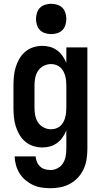

<svg xmlns="http://www.w3.org/2000/svg" viewBox="-20 -770 540 1013"><path d="M247 223Q223 223 199.5 219.5Q176 216 154.5 206Q133 196 114.5 180.5Q96 165 83.5 145Q71 125 64.5 102Q58 79 57 55H168Q169 70 175 84.5Q181 99 192 109Q203 119 217.5 123Q232 127 247 127Q266 127 284 117.5Q302 108 312.5 91Q323 74 326.5 54.5Q330 35 330 15V-82Q322 -62 310 -45Q298 -28 281 -15.5Q264 -3 244 2.5Q224 8 203 8Q179 8 155.5 0.5Q132 -7 113.5 -22.5Q95 -38 82.5 -59.5Q70 -81 63 -104Q56 -127 53.5 -151.5Q51 -176 51 -200V-320Q51 -344 53.5 -368.5Q56 -393 63 -416Q70 -439 82.5 -460.5Q95 -482 113.5 -497.5Q132 -513 155.5 -520.5Q179 -528 203 -528Q224 -528 244 -522.5Q264 -517 281 -504.5Q298 -492 310 -475Q322 -458 330 -438V-520H441V15Q441 42 437 69Q433 96 422 120.5Q411 145 392.5 165.5Q374 186 350.5 199Q327 212 300.5 217.5Q274 223 247 223ZM249 -88Q262 -88 274.5 -92Q287 -96 297 -104.5Q307 -113 313.5 -124.5Q320 -136 323.5 -148.5Q327 -161 328.5 -174Q330 -187 330 -200V-320Q330 -333 328.5 -346Q327 -359 323.5 -371.5Q320 -384 313.5 -395.5Q307 -407 297 -415.5Q287 -424 274.5 -428Q262 -432 249 -432Q229 -432 210.5 -422.5Q192 -413 181 -396.5Q170 -380 166 -360Q162 -340 162 -320V-200Q162 -180 166 -160Q170 -140 181 -123.5Q192 -107 210.5 -97.5Q229 -88 249 -88ZM250 -590Q234 -590 218 -595Q202 -600 191 -611Q180 -622 175 -638Q170 -654 170 -670Q170 -686 175 -702Q180 -718 191 -729Q202 -740 218 -745Q234 -750 250 -750Q266 -750 282 -745Q298 -740 309 -729Q320 -718 325 -702Q330 -686 330 -670Q330 -654 325 -638Q320 -622 309 -611Q298 -600 282 -595Q266 -590 250 -590Z"/></svg>

Font: Iosevka Curly
Style: Bold
Weight: 700
Monospace: yes
Designer: Belleve Invis
Foundry: Belleve Invis
Version: Version 22.1.2; ttfautohint (v1.8.4)